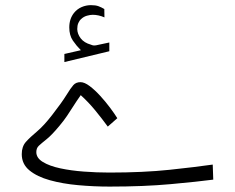

<svg xmlns="http://www.w3.org/2000/svg" viewBox="-20 -708 892 728"><path d="M286.6 -517.6Q269.5 -534.7 256.1 -554.4Q242.7 -574.2 242.7 -604Q242.7 -636.7 260.7 -659.2Q272.5 -673.8 289.6 -681.2Q306.6 -688.5 324.7 -688.5Q342.3 -688.5 353 -684.6Q363.8 -680.7 375.5 -673.8L376 -642.1Q353.5 -651.9 331.5 -651.9Q321.8 -651.9 309.6 -648.4Q297.4 -645 288.1 -636.2Q281.2 -630.4 277.1 -620.8Q272.9 -611.3 272.9 -597.7Q273.4 -579.1 286.1 -562.5Q298.8 -545.9 324.7 -538.6Q326.2 -538.1 329.3 -536.9Q332.5 -535.6 337.4 -535.6Q341.3 -535.6 343.8 -536.1L394.5 -546.9V-513.7L224.1 -472.7V-503.4ZM388.7 -228Q367.7 -256.8 341.6 -288.8Q315.4 -320.8 286.1 -347.2Q269 -322.8 257.3 -304.2Q245.6 -285.6 234.1 -268.6Q222.7 -251.5 205.1 -230.5Q176.3 -195.8 156.7 -180.2Q137.2 -164.6 127.4 -155.5Q117.7 -146.5 117.7 -131.3Q117.7 -108.9 142.6 -93.8Q167.5 -78.6 208.3 -69.8Q249 -61 297.9 -57.4Q346.7 -53.7 394.5 -53.7Q523.9 -53.7 623 -64.2Q722.2 -74.7 786.6 -84L788.6 -26.9Q728.5 -19 627.2 -9.8Q525.9 -0.5 395.5 -0.5Q335.4 -0.5 276.4 -5.9Q217.3 -11.2 168.9 -24.7Q120.6 -38.1 91.6 -62Q62.5 -85.9 62.5 -123.5Q62.5 -152.3 78.1 -169.9Q93.8 -187.5 119.9 -209.2Q146 -231 177.7 -272Q214.8 -319.8 231.4 -346.9Q248 -374 258.1 -385.3Q268.1 -396.5 285.2 -396.5Q300.3 -396.5 320.1 -381.6Q339.8 -366.7 360.1 -344.5Q380.4 -322.3 397.7 -299.1Q415 -275.9 424.8 -259.8Z"/></svg>

Font: Vazir Thin
Style: Thin
Weight: 100
Designer: Saber Rastikerdar
Foundry: Saber Rastikerdar
Version: Version 30.0.0